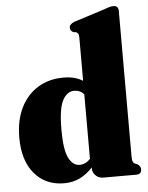

<svg xmlns="http://www.w3.org/2000/svg" viewBox="-54 -799 656 853"><g transform="rotate(-5 274.0 -372.5)"><path d="M16.5 -208.5Q16.5 -286 44 -341.8Q71.5 -397.5 120.8 -427.8Q170 -458 234.5 -458Q287 -458 321 -436V-629.5Q321 -641 318 -646Q315 -651 308.5 -654L296.5 -655.5Q282.5 -662.5 282.5 -676Q282.5 -691.5 304.5 -700.5L444 -745Q459.5 -751 468 -753Q476.5 -755 484 -755Q506 -755 506 -731V-82.5Q506 -66.5 508.8 -59.8Q511.5 -53 517.5 -50L529.5 -45.5Q543.5 -35.5 543.5 -22.5Q543.5 0 520 0H372Q353 0 339.2 -13.2Q325.5 -26.5 325.5 -44.5V-49Q299 -20.5 267.8 -5.2Q236.5 10 197.5 10Q115.5 10 66 -48.2Q16.5 -106.5 16.5 -208.5ZM206 -227.5Q206 -138.5 224.5 -102Q243 -65.5 273.5 -65.5Q300 -65.5 321 -88V-376Q304 -395.5 278 -395.5Q245.5 -395.5 225.8 -358.8Q206 -322 206 -227.5Z"/></g></svg>

Font: Fraunces 144pt Soft Black
Style: Regular
Weight: 900
Version: Version 1.000;[b76b70a41]